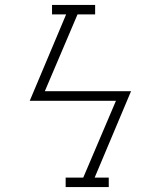

<svg xmlns="http://www.w3.org/2000/svg" viewBox="-20 -755 640 775"><path d="M245 0V-38H316L448 -348H100L247 -697H190V-735Q234 -735 277.5 -735Q321 -735 364 -735V-697H293L161 -387H509L362 -38H419V0Z"/></svg>

Font: Iosevka Slab XLtExObl
Style: Regular
Weight: 200
Width: 7
Italic angle: -9°
Monospace: yes
Designer: Belleve Invis
Foundry: Belleve Invis
Version: Version 11.1.1; ttfautohint (v1.8.3)